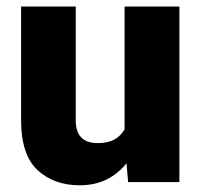

<svg xmlns="http://www.w3.org/2000/svg" viewBox="-20 -548 604 578"><path d="M365.7 0 360.8 -56.6Q336.4 -25.4 301 -7.8Q265.6 9.8 220.2 9.8Q142.1 9.8 92.8 -36.1Q43.5 -82 43.5 -186.5V-528.3H208V-185.5Q208 -117.2 274.4 -117.2Q305.2 -117.2 324.7 -128.2Q344.2 -139.2 355 -158.7V-528.3H520V0Z"/></svg>

Font: Vazirmatn RD UI FD Black
Style: Regular
Weight: 900
Designer: Saber Rastikerdar
Foundry: Saber Rastikerdar
Version: Version 33.003